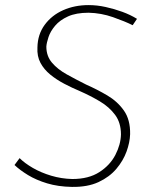

<svg xmlns="http://www.w3.org/2000/svg" viewBox="-20 -727 584 754"><path d="M501 -628Q471 -643 424 -659.5Q377 -676 328 -677Q279 -677 247 -662.5Q215 -648 196.5 -626Q178 -604 170.5 -581.5Q163 -559 162 -544Q162 -507 184 -481Q206 -455 242 -435Q278 -415 318 -395Q361 -376 401 -352.5Q441 -329 466.5 -293Q492 -257 491 -200Q490 -168 477 -132Q464 -96 437 -64Q410 -32 367 -12Q324 8 262 7Q208 6 165 -7Q122 -20 90 -39.5Q58 -59 37 -79L57 -106Q77 -86 109 -67.5Q141 -49 181 -37Q221 -25 264 -24Q328 -24 370 -51Q412 -78 433 -118.5Q454 -159 455 -199Q455 -245 432 -276Q409 -307 372 -329Q335 -351 294 -369Q263 -382 232.5 -398Q202 -414 177.5 -434Q153 -454 139 -480Q125 -506 127 -541Q128 -592 155.5 -629.5Q183 -667 228 -687Q273 -707 328 -707Q361 -707 395 -699.5Q429 -692 460.5 -680.5Q492 -669 518 -653Z"/></svg>

Font: Josefin Sans Thin ExtraLight
Style: Italic
Weight: 250
Italic angle: -7°
Version: Version 2.000